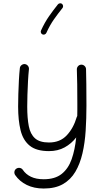

<svg xmlns="http://www.w3.org/2000/svg" viewBox="-20 -883 615 1143"><path d="M127.9 -501.5Q139.2 -500 146.2 -491.2Q153.3 -482.4 152.3 -471.2Q148.9 -440.4 146.7 -399.7Q144.5 -358.9 143.3 -318.6Q142.1 -278.3 142.1 -248.5Q142.1 -179.7 151.4 -132.1Q160.6 -84.5 188.5 -59.6Q216.3 -34.7 271.5 -34.7Q337.4 -34.7 377.4 -77.4Q417.5 -120.1 437 -186.5Q438 -189.9 439.9 -192.4Q440.4 -210.4 440.4 -229Q440.4 -247.6 440.4 -266.6Q440.4 -325.7 439.7 -380.4Q439 -435.1 437.5 -469.2Q437 -480.5 444.6 -489Q452.1 -497.6 463.4 -498Q474.6 -498.5 483.2 -490.7Q491.7 -482.9 492.2 -471.7Q493.2 -437 493.9 -381.8Q494.6 -326.7 494.6 -254.9Q494.6 -178.2 490 -105.5Q485.4 -32.7 470.9 29.8Q456.5 92.3 428.7 139.4Q400.9 186.5 355 212.9Q309.1 239.3 240.2 239.3Q182.6 239.3 139.4 218Q96.2 196.8 70.3 159.2Q64 149.4 65.9 138.4Q67.9 127.4 77.1 121.1Q86.9 114.7 98.1 116.7Q109.4 118.7 115.7 127.9Q133.8 154.8 164.6 169.4Q195.3 184.1 240.2 184.1Q307.1 184.1 346.9 152.6Q386.7 121.1 406.5 64.9Q426.3 8.8 433.6 -64.9Q405.3 -27.8 364.7 -5.6Q324.2 16.6 271.5 16.6Q196.8 16.6 157 -15.6Q117.2 -47.9 102.5 -107.4Q87.9 -167 87.9 -248.5Q87.9 -280.8 89.1 -322.3Q90.3 -363.8 92.5 -405Q94.7 -446.3 98.1 -477.1Q99.1 -488.3 108.2 -495.4Q117.2 -502.4 127.9 -501.5ZM349.1 -859.9Q354.5 -855.5 355.5 -848.1Q356.4 -840.8 352.1 -835.4Q324.7 -801.3 300.5 -766.8Q276.4 -732.4 255.9 -687Q252.9 -680.7 246.1 -678Q239.3 -675.3 232.9 -678.2Q226.6 -680.7 223.9 -687.7Q221.2 -694.8 224.1 -701.2Q246.1 -749.5 271.7 -786.1Q297.4 -822.8 324.7 -856.9Q329.1 -862.3 336.7 -863.3Q344.2 -864.3 349.1 -859.9Z"/></svg>

Font: Mikhak-DS2-FD Light
Style: Regular
Weight: 300
Designer: Amin Abedi
Version: Version 3.2